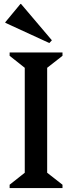

<svg xmlns="http://www.w3.org/2000/svg" viewBox="-20 -957 367 977"><path d="M29 0V-17L106 -78V-612L29 -673V-690H298V-673L220 -612V-78L298 -17V0ZM231 -738 7 -841V-844L84 -937H87L244 -752Z"/></svg>

Font: Platypi
Style: Regular
Weight: 400
Designer: David Sargent
Foundry: Bolt Cutter Type
Version: Version 1.200; ttfautohint (v1.8.4.7-5d5b)